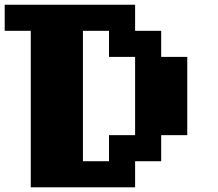

<svg xmlns="http://www.w3.org/2000/svg" viewBox="-20 -798 929 818"><path d="M333.3 -111.1H444.4V-222.2H555.6V-555.6H444.4V-666.7H333.3ZM111.1 0V-666.7H0V-777.8H555.6V-666.7H666.7V-555.6H777.8V-222.2H666.7V-111.1H555.6V0Z"/></svg>

Font: Pixeloid Sans
Style: Bold
Weight: 700
Monospace: yes
Designer: GGBot
Version: 0.3